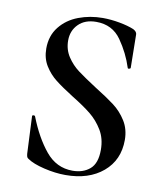

<svg xmlns="http://www.w3.org/2000/svg" viewBox="-76 -698 653 772"><g transform="rotate(10 251.0 -312.0)"><path d="M301 -356Q351 -325 381.5 -302Q412 -279 433 -245.5Q454 -212 454 -168Q454 -86 396 -37Q338 12 243 12Q201 12 155 1Q109 -10 86 -26Q81 -29 79.5 -33Q78 -37 77 -45L70 -197Q69 -201 74.5 -202Q80 -203 82 -199Q114 -117 158 -63.5Q202 -10 268 -10Q311 -10 338.5 -33.5Q366 -57 366 -112Q366 -158 345.5 -192Q325 -226 295.5 -250Q266 -274 217 -304Q171 -333 143.5 -354.5Q116 -376 97.5 -406Q79 -436 79 -476Q79 -528 108 -564.5Q137 -601 183.5 -618.5Q230 -636 282 -636Q315 -636 350.5 -629.5Q386 -623 410 -613Q425 -605 425 -594L427 -458Q427 -455 421.5 -453.5Q416 -452 415 -456Q397 -513 361 -564.5Q325 -616 259 -616Q213 -616 186.5 -589.5Q160 -563 160 -523Q160 -486 179 -457Q198 -428 225.5 -407.5Q253 -387 301 -356Z"/></g></svg>

Font: Cormorant Upright SemiBold
Style: Regular
Weight: 600
Designer: Christian Thalmann (Catharsis Fonts)
Foundry: Catharsis Fonts
Version: Version 3.302